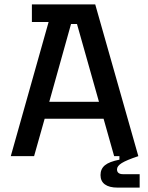

<svg xmlns="http://www.w3.org/2000/svg" viewBox="-20 -710 672 873"><path d="M201 -610H125V-690H413L609 0Q555 18 533.5 31.5Q512 45 512 60Q512 82 540 82H615V143H514Q477 143 457 128.5Q437 114 437 86Q437 58 457 41.5Q477 25 523 16V0H499L451 -170H183L135 0H29ZM430 -247 330 -601H303L204 -247Z"/></svg>

Font: Mozilla Headline BETA
Style: Regular
Weight: 400
Designer: Studio DRAMA
Foundry: Studio DRAMA
Version: Version 0.100